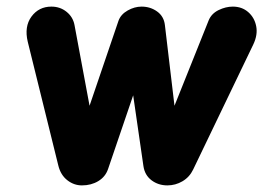

<svg xmlns="http://www.w3.org/2000/svg" viewBox="-20 -561 816 581"><path d="M156.5 -60 64 -434.5Q53 -480.5 75.2 -510.8Q97.5 -541 135.5 -541Q162 -541 181.5 -525.2Q201 -509.5 205.5 -485L251 -241L338.5 -498Q345.5 -517.5 366.2 -529.2Q387 -541 408.5 -541Q435 -541 455.5 -526.2Q476 -511.5 479 -485L508 -241L611.5 -499.5Q620 -520 641.5 -530.5Q663 -541 684.5 -541Q712 -541 731 -524.5Q750 -508 755.2 -482Q760.5 -456 746.5 -426.5L564.5 -48Q553.5 -25 532.2 -12.5Q511 0 486.5 0Q459 0 438.5 -15.5Q418 -31 414 -58.5L383 -272.5L307 -49.5Q299 -26 277.5 -13Q256 0 228 0Q203.5 0 183.5 -15.8Q163.5 -31.5 156.5 -60Z"/></svg>

Font: Edu SA Hand
Style: Regular
Weight: 400
Designer: Tina and Corey Anderson, Eben Sorkin, Mirko Velimirovic
Foundry: Google for Education
Version: Version 2.000